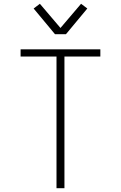

<svg xmlns="http://www.w3.org/2000/svg" viewBox="-20 -996 640 1016"><path d="M279 0V-697H89V-735H511V-697H321V0ZM271 -815 158 -951 191 -976 300 -848 409 -976 442 -951 329 -815Z"/></svg>

Font: Iosevka Aile Extralight
Style: Regular
Weight: 200
Designer: Belleve Invis
Foundry: Belleve Invis
Version: Version 31.1.0; ttfautohint (v1.8.4)